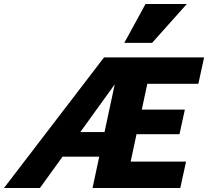

<svg xmlns="http://www.w3.org/2000/svg" viewBox="-77 -947 1048 967"><path d="M-57 0 447 -658H599L124 0ZM175 -158 213 -282H520L494 -158ZM569 -271 596 -395H854L827 -271ZM389 0 530 -658H951L922 -525H665L581 -133H860L831 0ZM549 -731 656 -927H864L689 -731Z"/></svg>

Font: Ysabeau Black
Style: Italic
Weight: 900
Italic angle: -12°
Version: Version 2.000;gftools[0.9.27.dev2+g8671c4b]